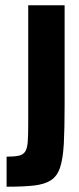

<svg xmlns="http://www.w3.org/2000/svg" viewBox="-20 -708 301 728"><path d="M5 0V-114Q34 -114 50.5 -117.5Q67 -121 75 -132.5Q83 -144 85 -168.5Q87 -193 87 -235V-688H225V-309Q225 -221 222 -164Q219 -107 208 -73.5Q197 -40 173 -24.5Q149 -9 108.5 -4.5Q68 0 5 0Z"/></svg>

Font: Saira ExtraCondensed ExtraBold
Style: Regular
Weight: 800
Width: 2
Designer: Hector Gatti with collaboration of the Omnibus-Type team
Foundry: Omnibus-Type
Version: Version 1.101